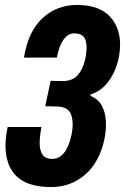

<svg xmlns="http://www.w3.org/2000/svg" viewBox="-20 -749 506 777"><path d="M180 8Q70 6 28.5 -58Q-13 -122 11 -235H148Q141 -201 140.5 -171.5Q140 -142 151.5 -124Q163 -106 191 -106Q249 -106 270 -206Q279 -252 268 -284.5Q257 -317 211 -318L163 -319L185 -422L227 -421Q271 -419 293.5 -444Q316 -469 325 -510Q335 -557 326.5 -585.5Q318 -614 280 -614Q255 -614 237 -588.5Q219 -563 210 -516H77Q94 -622 152 -675.5Q210 -729 292 -729Q384 -729 428 -678.5Q472 -628 465 -547Q462 -508 447 -470Q432 -432 406.5 -404.5Q381 -377 347 -367L346 -361Q378 -348 392.5 -320.5Q407 -293 408.5 -258Q410 -223 403 -188Q383 -92 323 -41Q263 10 180 8Z"/></svg>

Font: Mona Sans Condensed
Style: Bold Italic
Weight: 700
Width: 3
Italic angle: -11.7°
Designer: Deni Anggara
Foundry: GitHub
Version: Version 1.001; ttfautohint (v1.8.4.7-5d5b);gftools[0.9.31]